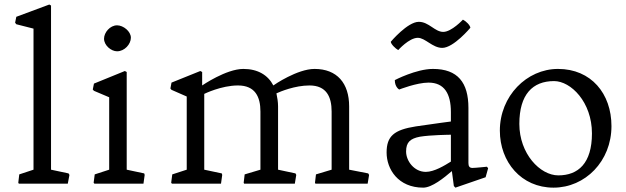

<svg xmlns="http://www.w3.org/2000/svg" viewBox="-20 -819 2789 856"><path d="M61.5 -4.4 64 0H282.2L289.6 -39.1L285.6 -45.9L207.5 -62.5V-794.4L199.7 -798.8L52.7 -744.1L47.4 -717.8L52.7 -710.9L129.4 -691.4V-62.5L65.9 -41.5Z M502 -590.3C535.2 -590.3 563.5 -622.1 563.5 -650.9C563.5 -679.2 529.8 -706.1 502 -706.1C470.2 -706.1 443.8 -673.8 443.8 -646.5C443.8 -616.7 475.6 -590.3 502 -590.3ZM397.5 -4.4 400.9 0H619.6L625 -39.1L623 -45.9L544.9 -62.5V-498L536.6 -502.4L398.9 -446.3L393.6 -419.9L398.9 -414.1L466.8 -385.3V-62.5L402.3 -41.5Z M743.2 -4.4 746.6 0H965.3L970.7 -39.1L968.8 -45.9L890.6 -62.5V-400.4C890.6 -400.4 966.3 -438 1041 -438C1117.7 -438 1141.1 -387.2 1141.1 -321.8V-62.5L1070.8 -41.5L1066.4 -4.4L1068.4 0H1294.4L1300.8 -39.1L1297.4 -45.9L1219.7 -62.5V-344.7C1219.7 -364.3 1216.3 -384.3 1212.4 -402.8C1229.5 -410.6 1294.4 -438 1359.9 -438C1435.5 -438 1458.5 -387.2 1458.5 -321.8V-62.5L1388.7 -41.5L1384.3 -4.4L1386.2 0H1619.1L1625.5 -39.1L1621.6 -45.9L1536.6 -62.5V-344.7C1536.6 -447.8 1482.9 -511.7 1382.3 -511.7C1305.7 -511.7 1201.2 -440.4 1198.7 -438C1174.8 -483.9 1129.9 -511.7 1064.9 -511.7C988.3 -511.7 881.3 -438 881.3 -438V-498L873 -502.4L744.6 -450.7L739.7 -424.3L744.6 -418.5L812.5 -388.7V-62.5L748 -41.5Z M1703.6 -139.2C1703.6 -64.5 1755.4 17.6 1866.7 17.6C1905.8 17.6 1960 -26.4 1994.6 -56.2L2003.4 10.3L2010.3 17.6L2145 -28.8L2156.2 -68.8L2150.9 -75.7C2150.9 -75.7 2099.1 -70.3 2086.4 -70.3C2072.8 -70.3 2068.4 -78.1 2068.4 -92.3V-337.9C2068.4 -450.7 2021 -511.7 1910.2 -511.7C1835.4 -511.7 1740.2 -461.9 1740.2 -461.9C1740.2 -430.2 1759.8 -419.9 1759.8 -419.9C1759.8 -419.9 1837.9 -450.7 1890.6 -450.7C1960.9 -450.7 1990.2 -401.4 1990.2 -319.3V-277.3C1983.9 -276.4 1925.3 -269 1833.5 -255.4C1736.8 -240.2 1703.6 -211.9 1703.6 -139.2ZM1790.5 -143.6C1790.5 -185.1 1809.1 -201.2 1852.1 -209.5C1898.9 -217.3 1984.9 -218.3 1990.2 -218.3V-98.6C1962.9 -81.5 1916 -52.7 1878.4 -52.7C1826.7 -52.7 1790.5 -101.1 1790.5 -143.6ZM1755.4 -595.7C1755.4 -595.7 1803.7 -650.4 1842.8 -650.4C1876 -650.4 1908.2 -605.5 1951.7 -605.5C2002.4 -605.5 2077.1 -695.3 2077.1 -695.3C2075.7 -706.5 2059.1 -723.6 2043.9 -731.4C2043.9 -731.4 1993.2 -676.8 1956.1 -676.8C1918.5 -676.8 1892.1 -721.7 1847.2 -721.7C1796.9 -721.7 1722.2 -632.8 1722.2 -632.8C1723.1 -621.6 1743.7 -602.1 1755.4 -595.7Z M2208.5 -236.8C2208.5 -96.7 2304.2 17.6 2447.8 17.6C2588.9 17.6 2706.1 -100.1 2706.1 -256.8C2706.1 -401.4 2615.7 -511.7 2467.8 -511.7C2328.1 -511.7 2208.5 -390.6 2208.5 -236.8ZM2295.4 -266.6C2295.4 -397.9 2354.5 -457.5 2450.2 -457.5C2524.9 -457.5 2619.1 -364.3 2619.1 -224.1C2619.1 -90.8 2557.6 -37.1 2469.2 -37.1C2387.7 -37.1 2295.4 -133.8 2295.4 -266.6Z"/></svg>

Font: Trykker
Style: Regular
Weight: 400
Designer: Magnus Gaarde
Foundry: Magnus Gaarde
Version: Version 1.001